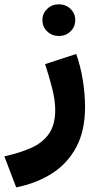

<svg xmlns="http://www.w3.org/2000/svg" viewBox="-50 -582 442 870"><path d="M142.1 -490.7Q142.1 -521 163.8 -541.7Q185.5 -562.5 216.8 -562.5Q248 -562.5 269.5 -541.7Q291 -521 291 -490.7Q291 -460.4 269.5 -439.7Q248 -418.9 216.8 -418.9Q185.5 -418.9 163.8 -439.7Q142.1 -460.4 142.1 -490.7ZM23.4 267.1 -30.3 126.5Q38.6 111.3 90.6 88.4Q142.6 65.4 171.4 24.7Q200.2 -16.1 200.2 -84Q200.2 -128.9 185.3 -186.3Q170.4 -243.7 154.3 -291.5L295.4 -337.4Q314.9 -282.7 325.2 -219Q335.4 -155.3 335.4 -96.7Q335.4 9.8 295.9 84.2Q256.3 158.7 186 203.6Q115.7 248.5 23.4 267.1Z"/></svg>

Font: Vazirmatn RD Black
Style: Regular
Weight: 900
Designer: Saber Rastikerdar
Foundry: Saber Rastikerdar
Version: Version 32.102